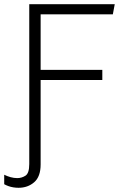

<svg xmlns="http://www.w3.org/2000/svg" viewBox="-39 -706 659 912"><path d="M49 186Q37 186 24.5 184Q12 182 1 178Q-10 174 -19 169V124Q-5 131 11 135.5Q27 140 43 140Q64 140 82 128.5Q100 117 100 73V-686H506L497 -638H154V-374H447V-326H154V75Q154 133 123.5 159.5Q93 186 49 186Z"/></svg>

Font: Chivo Mono Medium Thin
Style: Regular
Weight: 250
Monospace: yes
Version: Version 1.008